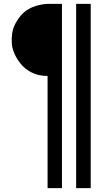

<svg xmlns="http://www.w3.org/2000/svg" viewBox="-20 -1037 532 1001"><path d="M228 -56V-641Q150 -641 98 -693Q52 -743 42 -802Q42 -804 41.5 -818Q41 -832 41 -837V-844L42 -843Q42 -902 92 -960Q139 -1011 228 -1017H303V-56ZM377 -56V-1017H453V-56Z"/></svg>

Font: Indiction Unicode
Style: Normal
Weight: 500
Version: Version 1.1